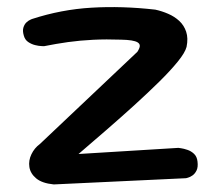

<svg xmlns="http://www.w3.org/2000/svg" viewBox="-20 -505 608 530"><path d="M128.4 4.1Q95.8 0.8 79.8 -12.7Q63.8 -26.1 61.1 -44Q58.4 -61.9 66.7 -79.1Q75 -96.4 90 -107.4L359.2 -362Q365.6 -371.9 365.9 -378Q366.1 -384.1 360.1 -387.9Q354.1 -391.6 342.6 -393.4Q331 -395.2 314 -395.5Q273.2 -397 237 -395.2Q200.8 -393.4 167.6 -388.8Q134.5 -384.1 101.6 -377.5Q101.6 -377.5 94.4 -377.8Q87.1 -378 76.9 -380.5Q66.8 -383 57.9 -389Q49 -395 45.8 -406.5Q41.8 -419.9 44.6 -428.9Q47.4 -437.9 52.8 -443Q58.2 -448.1 63.1 -450.2Q67.9 -452.4 67.9 -452.4Q149.1 -478.9 232.9 -483.8Q316.6 -488.8 408.6 -478.4Q427 -474.4 444.2 -466.9Q461.5 -459.5 474.7 -447.4Q487.9 -435.2 493.9 -417.4Q499.9 -399.5 495 -375.6Q490.8 -359.6 470.8 -335Q450.9 -310.4 419.5 -279.4Q388.1 -248.5 350.6 -214.4Q313.1 -180.4 273.4 -146Q233.6 -111.6 196.8 -79.9L472.2 -96.8Q472.2 -96.8 479.7 -95.8Q487.1 -94.8 497.2 -91.4Q507.4 -88.1 515.6 -80.4Q523.8 -72.6 525.2 -59.1Q527.1 -43.8 522.6 -34.5Q518 -25.2 511.2 -20.6Q504.5 -16 499 -14.6Q493.5 -13.1 493.5 -13.1Z"/></svg>

Font: Sour Gummy Black
Style: Regular
Weight: 900
Version: Version 1.000